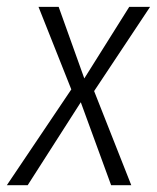

<svg xmlns="http://www.w3.org/2000/svg" viewBox="-47 -543 460 563"><path d="M393.1 -522.9 229 -275.9 337.9 0H278.8L189.9 -243.2L34.2 0H-26.9L162.1 -280.8L65.9 -522.9H125L200.2 -313L332 -522.9Z"/></svg>

Font: Fira Sans Compressed Light
Style: Italic
Weight: 300
Width: 3
Italic angle: -8°
Designer: Carrois Corporate & Edenspiekermann AG
Foundry: Carrois Corporate GbR & Edenspiekermann AG
Version: Version 4.203;PS 004.203;hotconv 1.0.88;makeotf.lib2.5.64775